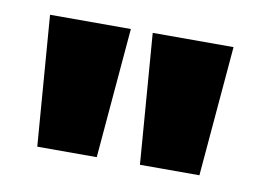

<svg xmlns="http://www.w3.org/2000/svg" viewBox="-42 -718 505 372"><g transform="rotate(10 210.5 -532.0)"><path d="M252 -404 232 -660H391L369 -404ZM50 -404 30 -660H189L167 -404Z"/></g></svg>

Font: Braah One
Style: Regular
Weight: 400
Designer: Ashish Kumar
Foundry: Ashish Kumar
Version: Version 1.001; ttfautohint (v1.8.4.7-5d5b);gftools[0.9.29]